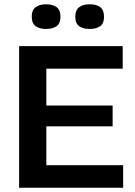

<svg xmlns="http://www.w3.org/2000/svg" viewBox="-20 -875 629 895"><path d="M69 0V-660H196V0ZM152 0V-105H554V0ZM152 -286V-383H505V-286ZM152 -555V-660H552V-555ZM398 -740Q367 -740 349 -753Q331 -766 331 -798Q331 -828 349 -841.5Q367 -855 398 -855Q430 -855 447.5 -841.5Q465 -828 465 -797Q465 -766 447 -753Q429 -740 398 -740ZM195 -740Q164 -740 146 -753Q128 -766 128 -798Q128 -828 146 -841.5Q164 -855 195 -855Q226 -855 244 -841.5Q262 -828 262 -797Q262 -766 244 -753Q226 -740 195 -740Z"/></svg>

Font: Bricolage Grotesque 36pt SemiBold
Style: Regular
Weight: 600
Designer: Mathieu Triay
Foundry: Atelier Triay
Version: Version 1.001;gftools[0.9.33.dev8+g029e19f]